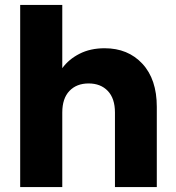

<svg xmlns="http://www.w3.org/2000/svg" viewBox="-20 -760 714 780"><path d="M447 -303Q447 -360 418 -390.5Q389 -421 340 -421Q291 -421 262 -390.5Q233 -360 233 -303V0H62V-740H233V-483Q259 -519 303 -541.5Q347 -564 405 -564Q500 -564 558.5 -501Q617 -438 617 -326V0H447Z"/></svg>

Font: Poppins
Style: Bold
Weight: 700
Designer: Ninad Kale (Devanagari), Jonny Pinhorn (Latin)
Version: Version 5.002